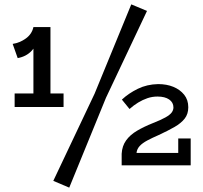

<svg xmlns="http://www.w3.org/2000/svg" viewBox="-20 -757 931 879"><path d="M61 -491 38 -556Q71 -561 98.5 -581Q126 -601 133 -633L159 -588Q150 -551 125 -524.5Q100 -498 61 -491ZM47 -267V-329H271V-267ZM133 -291V-633H211V-291ZM413 -328 581 -737 653 -707 465 -309 297 102 224 71ZM796 -123H853V0H537V-53Q539 -89 557.5 -114.5Q576 -140 607.5 -158.5Q639 -177 679 -193Q717 -208 737.5 -219.5Q758 -231 766 -242Q774 -253 774 -265Q774 -288 754.5 -301.5Q735 -315 701 -315Q677 -315 655 -307.5Q633 -300 612.5 -287.5Q592 -275 573 -258L538 -301Q569 -330 611 -350.5Q653 -371 704 -372Q743 -372 773.5 -359.5Q804 -347 823 -323.5Q842 -300 842 -266Q842 -235 825.5 -214Q809 -193 779.5 -176Q750 -159 707 -139Q677 -126 654.5 -114Q632 -102 619.5 -88.5Q607 -75 605 -57H796Z"/></svg>

Font: BioRhyme Medium
Style: Regular
Weight: 500
Designer: Aoife Mooney
Foundry: Aoife Mooney Type
Version: Version 1.600;gftools[0.9.33]